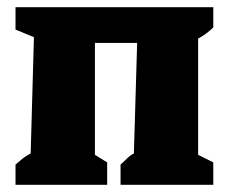

<svg xmlns="http://www.w3.org/2000/svg" viewBox="-20 -512 635 532"><path d="M23 0V-56Q33 -65 42.5 -72.5Q52 -80 65 -87L74 -409L23 -430V-492H571V-436Q554 -419 529 -405V-83L571 -62V0H314V-56Q321 -62 330.5 -71.5Q340 -81 351 -87L360 -393H243V-83L277 -62V0Z"/></svg>

Font: Piazzolla ExtraBold
Style: Regular
Weight: 800
Designer: Juan Pablo del Peral
Foundry: Huerta Tipografica
Version: Version 1.330